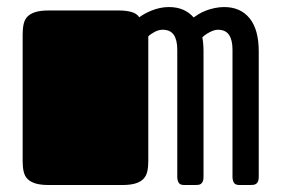

<svg xmlns="http://www.w3.org/2000/svg" viewBox="-20 -530 806 550"><path d="M44.9 -432.1Q44.9 -448.7 47.9 -461.7Q50.8 -474.6 59.1 -482.9Q67.4 -491.2 82 -495.6Q96.7 -500 120.1 -500H319.8Q341.8 -500 356.9 -495.6Q372.1 -491.2 378.9 -480.5Q385.3 -485.4 394.5 -490.5Q403.8 -495.6 414.8 -500Q425.8 -504.4 438.2 -507.1Q450.7 -509.8 463.9 -509.8Q508.8 -509.8 534.7 -480Q541.5 -484.9 549.3 -489.7Q559.1 -495.6 570.8 -500Q582.5 -504.4 595.7 -507.1Q608.9 -509.8 622.1 -509.8Q668.9 -509.8 695.1 -477.5Q721.2 -445.3 721.2 -382.8V-22.9Q721.2 -14.6 719 -10Q716.8 -5.4 713.4 -3.2Q710 -1 705.6 -0.5Q701.2 0 696.8 0H666Q653.3 0 649.7 -7.3Q646 -14.6 646 -22.9V-387.7Q646 -415.5 636 -430.2Q626 -444.8 604 -444.8Q598.1 -444.8 591.8 -442.6Q585.4 -440.4 579.1 -437Q572.8 -433.6 567.4 -429.7Q563 -426.3 559.6 -423.3Q563 -404.8 563 -382.8V-22.9Q563 -14.6 560.8 -10Q558.6 -5.4 555.4 -3.2Q552.2 -1 547.9 -0.5Q543.5 0 539.1 0H507.8Q495.1 0 491.5 -7.3Q487.8 -14.6 487.8 -22.9V-387.7Q487.8 -415.5 477.8 -430.2Q467.8 -444.8 445.8 -444.8Q434.6 -444.8 423.1 -438.7Q411.6 -432.6 404.8 -425.8V-68.4Q404.8 -51.3 401.9 -38.6Q398.9 -25.9 390.6 -17.3Q382.3 -8.8 367.7 -4.4Q353 0 329.6 0H120.1Q96.7 0 82 -4.4Q67.4 -8.8 59.1 -17.1Q50.8 -25.4 47.9 -38.1Q44.9 -50.8 44.9 -67.9Z"/></svg>

Font: Fascinate
Style: Regular
Weight: 900
Designer: Astigmatic (AOETI)
Foundry: Astigmatic (AOETI)
Version: Version 1.000